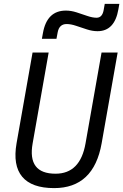

<svg xmlns="http://www.w3.org/2000/svg" viewBox="-20 -966 639 996"><path d="M260.7 9.8Q144.5 9.8 95.2 -49.1Q45.9 -107.9 65.9 -222.7L148.9 -693.4H232.4L149.4 -222.7Q121.1 -64.9 268.1 -64.9Q396.5 -64.9 423.8 -222.7L506.8 -693.4H590.3L507.3 -222.7Q466.3 9.8 260.7 9.8ZM197.3 -764.6 202.6 -793.9Q223.1 -911.1 321.8 -911.1Q348.6 -911.1 377.2 -901.9Q405.8 -892.6 432.9 -883.3Q460 -874 481 -874Q510.3 -874 517.6 -913.1L523.4 -945.8H599.1L594.2 -918Q574.7 -804.2 485.8 -804.2Q459.5 -804.2 430.9 -813.5Q402.3 -822.8 375 -832Q347.7 -841.3 325.7 -841.3Q287.6 -841.3 279.3 -798.8L272.9 -764.6Z"/></svg>

Font: Cascadia Mono PL SemiLight
Style: Italic
Weight: 350
Italic angle: -10°
Monospace: yes
Designer: Aaron Bell
Foundry: Saja Typeworks
Version: Version 2404.023; ttfautohint (v1.8.4)